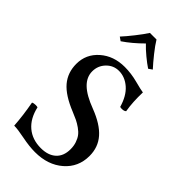

<svg xmlns="http://www.w3.org/2000/svg" viewBox="-272 -955 1036 1036"><g transform="rotate(45 245.5 -437.0)"><path d="M46.9 -12.2Q42.5 -82.5 26.9 -168Q35.6 -172.9 49.8 -172.9Q61 -172.9 65.9 -170.9Q81.5 -101.6 125 -64.7Q168.5 -27.8 233.9 -27.8Q289.6 -27.8 320.8 -56.4Q352.1 -85 352.1 -137.2Q352.1 -163.1 344.7 -184.3Q337.4 -205.6 326.4 -220Q315.4 -234.4 296.4 -247.8Q277.3 -261.2 260.3 -269.5Q243.2 -277.8 217.8 -288.1Q127 -324.7 87.4 -371.6Q47.9 -418.5 47.9 -484.9Q47.9 -559.1 104.2 -608.6Q160.6 -658.2 245.1 -658.2Q294.4 -658.2 344.5 -645Q394.5 -631.8 411.1 -629.9Q408.7 -554.7 418.9 -494.1Q405.8 -482.9 379.9 -487.8Q360.8 -554.2 322.3 -587.6Q283.7 -621.1 237.8 -621.1Q196.3 -621.1 166.7 -590.6Q137.2 -560.1 137.2 -517.1Q137.2 -473.6 172.6 -439.2Q208 -404.8 282.2 -377Q368.7 -343.8 409.4 -297.1Q450.2 -250.5 450.2 -184.1Q450.2 -98.6 387.7 -44.4Q325.2 9.8 227.1 9.8Q183.1 9.8 128.7 -1.2Q74.2 -12.2 46.9 -12.2ZM109.9 -754.9Q131.8 -778.3 162.8 -817.6Q193.8 -856.9 210.9 -883.8H261.2Q277.8 -856 307.9 -818.4Q337.9 -780.8 361.8 -754.9L340.8 -740.2Q316.4 -756.3 286.9 -780.8Q257.3 -805.2 235.8 -828.1Q183.1 -775.4 130.9 -740.2Z"/></g></svg>

Font: Common Serif Medium
Style: Regular
Weight: 500
Designer: Philipp H. Poll, Khaled Hosny
Foundry: Stefan Peev, Context Ltd.
Version: Version 1.026